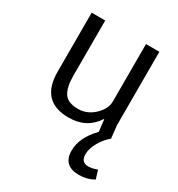

<svg xmlns="http://www.w3.org/2000/svg" viewBox="-175 -609 886 958"><g transform="rotate(30 268.5 -130.5)"><path d="M386 -497H463V-73L471 -1Q441 23 420 60.5Q399 98 399 129Q399 176 441 176Q464 176 492 165L507 214Q469 236 422 236Q330 236 330 148Q330 73 401 0L393 -68H391Q338 14 234 14Q73 14 73 -157V-497H151V-179Q151 -115 172 -81Q193 -47 254 -47Q305 -47 345.5 -85Q386 -123 386 -167Z"/></g></svg>

Font: BreeCF
Style: Light
Weight: 300
Designer: Veronika Burian, Jos Scaglione
Foundry: TypeTogether
Version: Version 0.0.2